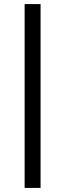

<svg xmlns="http://www.w3.org/2000/svg" viewBox="-20 -820 319 940"><path d="M100.6 100V-800H178.6V100Z"/></svg>

Font: Envelope Sans Variable
Style: Regular
Weight: 500
Designer: Andreas Rasmussen / Norman Anderson
Foundry: mail.de GmbH
Version: Version 1.150